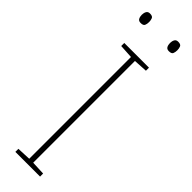

<svg xmlns="http://www.w3.org/2000/svg" viewBox="-303 -892 890 890"><g transform="rotate(45 141.5 -447.5)"><path d="M223 0H61V-20L129 -23V-690L61 -694V-714H223V-694L155 -690V-23L223 -20ZM26 -864Q26 -876 31 -885.5Q36 -895 49 -895Q66 -895 70 -885.5Q74 -876 74 -864Q74 -851 70 -842Q66 -833 49 -833Q36 -833 31 -842Q26 -851 26 -864ZM211 -864Q211 -876 216 -885.5Q221 -895 234 -895Q251 -895 255 -885.5Q259 -876 259 -864Q259 -851 255 -842Q251 -833 234 -833Q221 -833 216 -842Q211 -851 211 -864Z"/></g></svg>

Font: Noto Sans Cham Thin
Style: Regular
Weight: 250
Version: Version 2.002